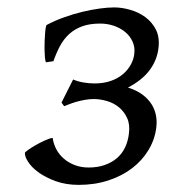

<svg xmlns="http://www.w3.org/2000/svg" viewBox="-20 -489 469 523"><path d="M179.2 -272.5Q191.4 -267.1 207 -264.4Q222.7 -261.7 237.3 -261.7Q262.7 -261.7 282.5 -268.8Q302.2 -275.9 315.4 -287.4Q328.6 -298.8 336.4 -313.2Q344.2 -327.6 345.7 -341.8Q348.1 -359.9 341.3 -375.2Q334.5 -390.6 321.3 -401.6Q308.1 -412.6 290.3 -418.7Q272.5 -424.8 252.9 -424.8Q224.1 -424.8 203.6 -417.2Q183.1 -409.7 168.2 -396Q153.3 -382.3 143.3 -363.5Q133.3 -344.7 125.5 -322.3L105 -319.3Q103 -324.2 102.3 -333.7Q101.6 -343.3 101.3 -354.2Q101.1 -365.2 101.6 -377Q102.1 -388.7 102.8 -398.2Q103.5 -407.7 104.7 -414.1Q106 -420.4 106.9 -420.9Q129.9 -433.1 155.3 -442.1Q180.7 -451.2 205.3 -457Q230 -462.9 252 -465.8Q273.9 -468.8 291 -468.8Q311.5 -468.8 334.2 -462.4Q356.9 -456.1 375.5 -442.6Q394 -429.2 404.8 -408.2Q412.6 -392.6 412.6 -372.6Q412.6 -365.2 411.6 -357.4Q407.7 -325.2 387.7 -298.1Q367.7 -271 328.6 -250.5Q347.7 -244.6 362.8 -234.9Q377.9 -225.1 388.4 -211.4Q398.9 -197.8 403.6 -180.2Q408.2 -162.6 405.8 -142.1Q401.9 -109.4 384.8 -80.8Q367.7 -52.2 340.1 -31Q312.5 -9.8 275.4 2.4Q238.3 14.6 194.3 14.6Q159.7 14.6 132.1 4.6Q104.5 -5.4 85.2 -19.3Q65.9 -33.2 56.6 -48.3Q47.9 -61.5 47.9 -70.8V-72.8Q48.3 -74.7 56.9 -80.8Q65.4 -86.9 77.4 -93.8Q89.4 -100.6 102.1 -106.4Q114.7 -112.3 123.5 -113.3Q125.5 -97.7 133.1 -83Q140.6 -68.4 153.6 -57.1Q166.5 -45.9 183.6 -39.3Q200.7 -32.7 221.2 -32.7Q246.1 -32.7 265.4 -39.6Q284.7 -46.4 298.6 -58.3Q312.5 -70.3 320.6 -87.2Q328.6 -104 331.1 -124.5Q334.5 -149.9 326.2 -167.7Q317.9 -185.5 303.7 -197Q289.6 -208.5 271 -213.9Q252.4 -219.2 235.8 -219.2Q223.6 -219.2 211.2 -217Q198.7 -214.8 188 -211.7Q177.2 -208.5 168.5 -205.1Q159.7 -201.7 154.8 -199.7L147.5 -209.5Z"/></svg>

Font: Akkhara
Style: Italic
Weight: 400
Italic angle: -7°
Designer: J. Victor Gaultney
Version: Version 1.00 June 13, 2006, initial release